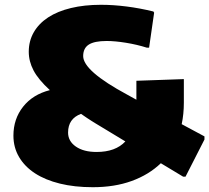

<svg xmlns="http://www.w3.org/2000/svg" viewBox="-20 -772 873 801"><path d="M367 9Q291 9 230 -6Q169 -21 126 -49Q83 -77 59.5 -117Q36 -157 36 -206Q36 -276 76.5 -327Q117 -378 188 -396Q140 -440 120 -478Q100 -516 100 -556Q100 -601 121 -637.5Q142 -674 181 -699.5Q220 -725 276 -738.5Q332 -752 401 -752Q452 -752 507.5 -745Q563 -738 620 -724L623 -719L602 -573H593Q552 -586 506 -593.5Q460 -601 425 -601Q374 -601 350.5 -586Q327 -571 327 -538Q327 -476 511 -377L549 -356V-435L747 -442V-344Q747 -296 738 -254L833 -203V-190L754 -35H744L651 -91Q601 -43 529.5 -17Q458 9 367 9ZM427 -228Q396 -246 369 -263Q342 -280 318 -297Q264 -277 264 -219Q264 -183 296.5 -160.5Q329 -138 383 -138Q462 -138 503 -182Z"/></svg>

Font: Plata Sans Black
Style: Regular
Weight: 900
Designer: Pablo Impallari, Andres Torresi, & Cristiano Sobral
Foundry: Pablo Impallari, Andres Torresi, & Cristiano Sobral
Version: Version 1.00;December 28, 2019;FontCreator 12.0.0.2547 64-bi